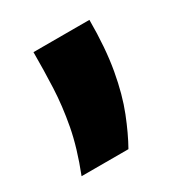

<svg xmlns="http://www.w3.org/2000/svg" viewBox="-85 -150 306 330"><g transform="rotate(-30 68.0 15.0)"><path d="M-12 128Q6 82 13 44.5Q20 7 21.5 -27.5Q23 -62 23 -98H134Q134 -42 126.5 0Q119 42 106.5 73.5Q94 105 81 128Z"/></g></svg>

Font: Bricolage Grotesque 72pt SemiCondensed SemiBold
Style: Regular
Weight: 600
Width: 4
Designer: Mathieu Triay
Foundry: Atelier Triay
Version: Version 1.001;gftools[0.9.33.dev8+g029e19f]